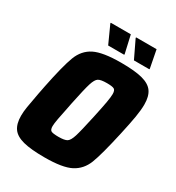

<svg xmlns="http://www.w3.org/2000/svg" viewBox="-205 -992 1030 1123"><g transform="rotate(30 310.0 -430.0)"><path d="M28 -135Q28 -163 33.5 -196Q39 -229 52 -299Q54 -309 56.5 -321.5Q59 -334 62 -350Q94 -508 119 -573.5Q144 -639 201 -667.5Q258 -696 381 -696Q473 -696 524.5 -682.5Q576 -669 598 -638Q620 -607 620 -552Q620 -515 611.5 -464.5Q603 -414 586 -338Q550 -175 525.5 -112.5Q501 -50 445.5 -21Q390 8 268 8Q176 8 124 -5.5Q72 -19 50 -50Q28 -81 28 -135ZM400 -344Q416 -418 422.5 -455.5Q429 -493 429 -512Q429 -538 416.5 -544.5Q404 -551 368 -551Q327 -551 311 -541Q295 -531 283 -493Q271 -455 248 -344L241 -308Q231 -261 224.5 -226Q218 -191 218 -174Q218 -149 230.5 -143Q243 -137 279 -137Q320 -137 336 -147Q352 -157 364 -195Q376 -233 400 -344ZM372 -745H264L210 -864L211 -868H346L373 -749ZM542 -745H438L381 -864L382 -868H520L543 -749Z"/></g></svg>

Font: Saira Semi Condensed ExtraBold
Style: Italic
Weight: 800
Width: 4
Italic angle: -12°
Designer: Hector Gatti with collaboration of the Omnibus-Type team
Foundry: Omnibus-Type
Version: Version 1.001; ttfautohint (v1.8)